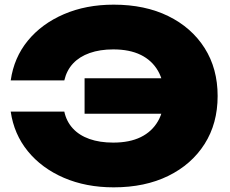

<svg xmlns="http://www.w3.org/2000/svg" viewBox="-20 -787 988 824"><path d="M468 17Q349 17 254 -24Q159 -65 99.5 -138Q40 -211 26 -308H256Q265 -266 292.5 -236Q320 -206 364 -190.5Q408 -175 466 -175Q536 -175 584 -198.5Q632 -222 658 -267Q684 -312 684 -375Q684 -438 658 -483Q632 -528 584 -551.5Q536 -575 466 -575Q409 -575 365 -559.5Q321 -544 293.5 -514.5Q266 -485 256 -442H26Q40 -540 99.5 -612.5Q159 -685 254 -726Q349 -767 468 -767Q602 -767 702 -718Q802 -669 858 -581Q914 -493 914 -375Q914 -257 858 -169Q802 -81 702 -32Q602 17 468 17ZM789 -299H343V-451H789Z"/></svg>

Font: Unbounded ExtraBold
Style: Regular
Weight: 800
Designer: Luke Prowse, Jean-Baptiste Morizot, Fátima Lázaro, Florian Runge
Foundry: NaN
Version: Version 1.701;gftools[0.9.28.dev5+ged2979d]